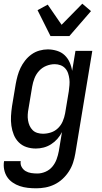

<svg xmlns="http://www.w3.org/2000/svg" viewBox="-31 -795 551 1038"><path d="M165 223Q142 223 119.5 220.5Q97 218 76 211Q55 204 37 191.5Q19 179 7.5 161.5Q-4 144 -8.5 121.5Q-13 99 -9 76H81Q78 93 86 107.5Q94 122 107.5 130Q121 138 137.5 140.5Q154 143 171 143Q193 143 215 133.5Q237 124 252 106Q267 88 275 66Q283 44 287 22L304 -81Q294 -61 279 -44Q264 -27 245 -15Q226 -3 205 2.5Q184 8 163 8Q136 8 112 0Q88 -8 70.5 -25.5Q53 -43 43.5 -66.5Q34 -90 30.5 -115.5Q27 -141 28.5 -167.5Q30 -194 34 -221L54 -341Q58 -363 64 -385Q70 -407 80 -428Q90 -449 105 -468Q120 -487 139.5 -501Q159 -515 182 -521.5Q205 -528 227 -528Q252 -528 276.5 -520.5Q301 -513 318 -497Q335 -481 345 -459Q355 -437 359 -412L377 -520H468L376 36Q372 60 364 84.5Q356 109 341.5 131.5Q327 154 307 172.5Q287 191 263 202.5Q239 214 214 218.5Q189 223 165 223ZM201 -72Q223 -72 244.5 -79Q266 -86 282.5 -102Q299 -118 308 -139Q317 -160 321 -182L341 -302Q343 -318 344.5 -335Q346 -352 344 -368Q342 -384 337 -399Q332 -414 321.5 -425.5Q311 -437 296 -442.5Q281 -448 265 -448Q242 -448 219.5 -439Q197 -430 180.5 -412Q164 -394 155.5 -372Q147 -350 143 -327L123 -207Q120 -192 119 -176Q118 -160 120.5 -144.5Q123 -129 129 -115.5Q135 -102 145.5 -91.5Q156 -81 171 -76.5Q186 -72 201 -72ZM242 -600 172 -740 227 -770 302 -661 414 -775 461 -735 344 -600Z"/></svg>

Font: Iosevka Medium
Style: Italic
Weight: 500
Italic angle: -9°
Monospace: yes
Designer: Belleve Invis
Foundry: Belleve Invis
Version: Version 32.5.0; ttfautohint (v1.8.4)